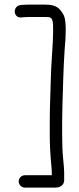

<svg xmlns="http://www.w3.org/2000/svg" viewBox="-20 -746 349 853"><path d="M63.1 60C63.1 75 75.5 87.5 90.6 87.5H226.6C247.7 87.5 265.1 75.9 265.1 54V20C265.1 8.9 263.5 -11 260.5 -41.2C257.6 -70.7 256.1 -106.3 256.1 -148V-207C256.1 -229.5 256.6 -255.9 257.6 -286.1C260.3 -369.9 261.2 -430 267 -523C273.6 -592.5 274 -640.6 266.7 -668.7C263.9 -679.2 257.5 -689.5 248.3 -700.9C230.8 -722.4 205.1 -725.5 179.6 -725.5H107.6C97.9 -725.5 89.1 -725.2 80.4 -724.5L70.1 -723.4C51 -720.7 43.8 -703.6 45.9 -690.5C47.7 -679 57.1 -666.4 75.5 -668.6L85.8 -669.6C92 -670.2 99.2 -670.5 107.6 -670.5H179.6C203.7 -670.5 209 -669.2 213.9 -650.7C217.2 -638.5 217.1 -586.8 211.1 -501.8C208.3 -463.6 206.5 -425.8 205.5 -388.3C203.9 -325.5 201.1 -265 201.1 -207V-146C201.1 -104.5 203.3 -61.1 207.6 -16C209.3 1 210.1 13.9 210.1 22V32.5H90.6C75.5 32.5 63.1 45 63.1 60Z"/></svg>

Font: MewTooHand
Style: BdWide
Weight: 400
Designer: Mew Too, Robert Jablonski
Version: Version 0.77